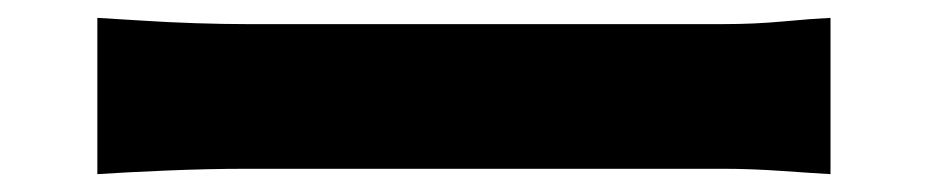

<svg xmlns="http://www.w3.org/2000/svg" viewBox="-20 -492 1040 215"><path d="M89 -472Q108 -471 138 -469Q168 -467 199.5 -466Q231 -465 256 -465Q284 -465 321.5 -465Q359 -465 402.5 -465Q446 -465 491.5 -465Q537 -465 581.5 -465Q626 -465 666 -465Q706 -465 738 -465Q770 -465 790 -465Q825 -465 857 -468Q889 -471 910 -472V-297Q892 -298 856.5 -300.5Q821 -303 790 -303Q770 -303 737.5 -303Q705 -303 665 -303Q625 -303 580.5 -303Q536 -303 490.5 -303Q445 -303 402 -303Q359 -303 321 -303Q283 -303 256 -303Q213 -303 166 -301Q119 -299 89 -297Z"/></svg>

Font: Noto Sans SC Thin ExtraBold
Style: Regular
Weight: 800
Version: Version 2.004-H2;hotconv 1.0.118;makeotfexe 2.5.65603